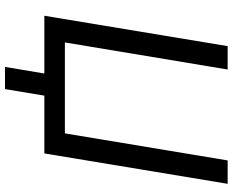

<svg xmlns="http://www.w3.org/2000/svg" viewBox="-101 -667 924 762"><g transform="rotate(90 361.0 -286.0)"><path d="M588.9 0H42.5L163.1 -727.5H255.9L148.4 -81.5H509.3L616.7 -727.5H709.5ZM245.6 156.2 276.9 -31.2H364.7L333.5 156.2Z"/></g></svg>

Font: Inter Variable
Style: Italic
Weight: 400
Italic angle: -9.39999°
Designer: Rasmus Andersson
Foundry: rsms
Version: Version 4.001;git-9221beed3